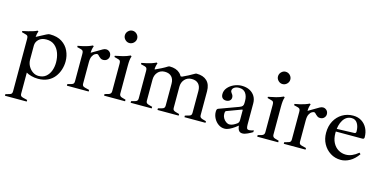

<svg xmlns="http://www.w3.org/2000/svg" viewBox="-85 -1148 3712 1865"><g transform="rotate(15 1771.5 -215.5)"><path d="M24 250V234L63 223Q78 219 83.5 211Q89 203 89 189V-339Q89 -359 83.5 -367Q78 -375 64 -378L24 -389V-401Q52 -407 76 -412.5Q100 -418 122.5 -425Q145 -432 168 -443L177 -436Q172 -426 168.5 -411Q165 -396 164 -380H166L257 -428Q264 -432 274 -435.5Q284 -439 294 -439Q367 -439 414 -408.5Q461 -378 484 -329Q507 -280 507 -224Q507 -182 494 -140.5Q481 -99 454.5 -65Q428 -31 387 -11.5Q346 8 291 8Q255 8 222.5 -1Q190 -10 171 -22V191Q171 204 177 211.5Q183 219 199 223L243 234V250ZM288 -20Q334 -20 363 -44.5Q392 -69 406 -107.5Q420 -146 420 -190Q420 -240 404.5 -283.5Q389 -327 356.5 -354.5Q324 -382 272 -382Q224 -382 196.5 -355.5Q169 -329 169 -293V-154Q169 -117 186 -86.5Q203 -56 230 -38Q257 -20 288 -20Z M580 0V-16L619 -27Q634 -31 639.5 -39Q645 -47 645 -61V-338Q645 -358 639.5 -366Q634 -374 620 -378L580 -388V-401Q608 -406 632 -411.5Q656 -417 678.5 -424.5Q701 -432 724 -443L733 -436Q727 -424 723.5 -406Q720 -388 720 -371V-361L727 -344V-59Q727 -46 733 -38.5Q739 -31 755 -27L799 -16V0ZM727 -275 709 -362 826 -431Q835 -436 843 -438Q851 -440 858 -440Q878 -440 894 -425Q910 -410 910 -385Q910 -365 895 -349Q880 -333 854 -333Q839 -333 828.5 -340Q818 -347 810 -355Q805 -361 798.5 -367Q792 -373 784 -373Q777 -373 763 -365Q749 -357 738 -335.5Q727 -314 727 -275Z M954 0V-16L993 -27Q1019 -35 1019 -61V-339Q1019 -359 1013.5 -367Q1008 -375 994 -378L954 -389V-401Q996 -409 1032 -418Q1068 -427 1104 -444L1113 -437Q1106 -418 1103.5 -395Q1101 -372 1101 -339V-59Q1101 -46 1108 -38Q1115 -30 1126 -27L1165 -16V0ZM1058 -557Q1034 -557 1015.5 -575.5Q997 -594 997 -618Q997 -644 1015.5 -662.5Q1034 -681 1058 -681Q1084 -681 1102.5 -662.5Q1121 -644 1121 -618Q1121 -594 1102.5 -575.5Q1084 -557 1058 -557Z M1762 0V-16L1801 -27Q1816 -31 1821.5 -39Q1827 -47 1827 -61V-281Q1827 -327 1803.5 -352Q1780 -377 1736 -377Q1692 -377 1665 -347Q1638 -317 1638 -273L1615 -374H1637Q1661 -385 1694.5 -402Q1728 -419 1752 -434Q1760 -439 1768 -439Q1835 -439 1872 -403.5Q1909 -368 1909 -300V-59Q1909 -45 1916 -38Q1923 -31 1935 -27L1974 -16V0ZM1221 0V-16L1260 -27Q1274 -31 1280 -39Q1286 -47 1286 -61V-338Q1286 -358 1280.5 -366Q1275 -374 1261 -378L1221 -388V-401Q1249 -406 1273 -411.5Q1297 -417 1319.5 -424.5Q1342 -432 1365 -443L1374 -436Q1368 -424 1364.5 -406Q1361 -388 1361 -371V-361L1368 -344V-59Q1368 -45 1374.5 -38Q1381 -31 1394 -27L1433 -16V0ZM1491 0V-16L1530 -27Q1545 -31 1551 -39Q1557 -47 1557 -61V-281Q1557 -327 1533 -352Q1509 -377 1465 -377Q1421 -377 1394.5 -347Q1368 -317 1368 -273L1344 -374H1366Q1391 -385 1424.5 -402Q1458 -419 1481 -434Q1490 -439 1497 -439Q1564 -439 1601 -403.5Q1638 -368 1638 -300V-59Q1638 -45 1645 -38Q1652 -31 1665 -27L1704 -16V0Z M2165 7Q2132 7 2104 -12.5Q2076 -32 2059 -63.5Q2042 -95 2042 -129Q2042 -146 2045.5 -153Q2049 -160 2056 -163L2252 -235Q2274 -243 2282 -253.5Q2290 -264 2290 -283V-306Q2290 -352 2268.5 -382.5Q2247 -413 2202 -413Q2173 -413 2154 -400Q2135 -387 2135 -366Q2135 -360 2138.5 -354Q2142 -348 2146 -342Q2153 -334 2157 -324.5Q2161 -315 2161 -304Q2161 -284 2146.5 -272Q2132 -260 2110 -260Q2087 -260 2073.5 -273.5Q2060 -287 2060 -313Q2060 -348 2083.5 -376.5Q2107 -405 2145 -422Q2183 -439 2222 -439Q2269 -439 2302.5 -421.5Q2336 -404 2354.5 -373.5Q2373 -343 2373 -302V-90Q2373 -70 2377 -55.5Q2381 -41 2401 -41Q2421 -41 2446 -51V-33Q2427 -21 2397.5 -7Q2368 7 2347 7Q2326 7 2314.5 -3.5Q2303 -14 2298.5 -32Q2294 -50 2293 -73V-85L2309 -69Q2288 -52 2263.5 -34.5Q2239 -17 2214 -5Q2189 7 2165 7ZM2201 -45Q2219 -45 2237.5 -53.5Q2256 -62 2275 -76Q2291 -88 2291 -111V-211Q2291 -214 2288.5 -216Q2286 -218 2283 -216L2138 -162Q2132 -160 2129.5 -153Q2127 -146 2127 -130Q2127 -109 2138 -89.5Q2149 -70 2166.5 -57.5Q2184 -45 2201 -45Z M2494 0V-16L2533 -27Q2559 -35 2559 -61V-339Q2559 -359 2553.5 -367Q2548 -375 2534 -378L2494 -389V-401Q2536 -409 2572 -418Q2608 -427 2644 -444L2653 -437Q2646 -418 2643.5 -395Q2641 -372 2641 -339V-59Q2641 -46 2648 -38Q2655 -30 2666 -27L2705 -16V0ZM2598 -557Q2574 -557 2555.5 -575.5Q2537 -594 2537 -618Q2537 -644 2555.5 -662.5Q2574 -681 2598 -681Q2624 -681 2642.5 -662.5Q2661 -644 2661 -618Q2661 -594 2642.5 -575.5Q2624 -557 2598 -557Z M2761 0V-16L2800 -27Q2815 -31 2820.5 -39Q2826 -47 2826 -61V-338Q2826 -358 2820.5 -366Q2815 -374 2801 -378L2761 -388V-401Q2789 -406 2813 -411.5Q2837 -417 2859.5 -424.5Q2882 -432 2905 -443L2914 -436Q2908 -424 2904.5 -406Q2901 -388 2901 -371V-361L2908 -344V-59Q2908 -46 2914 -38.5Q2920 -31 2936 -27L2980 -16V0ZM2908 -275 2890 -362 3007 -431Q3016 -436 3024 -438Q3032 -440 3039 -440Q3059 -440 3075 -425Q3091 -410 3091 -385Q3091 -365 3076 -349Q3061 -333 3035 -333Q3020 -333 3009.5 -340Q2999 -347 2991 -355Q2986 -361 2979.5 -367Q2973 -373 2965 -373Q2958 -373 2944 -365Q2930 -357 2919 -335.5Q2908 -314 2908 -275Z M3335 8Q3276 8 3229.5 -21.5Q3183 -51 3156.5 -100Q3130 -149 3130 -210Q3130 -278 3158 -329.5Q3186 -381 3234.5 -410Q3283 -439 3343 -439Q3392 -439 3428 -416Q3464 -393 3484 -353.5Q3504 -314 3504 -264Q3504 -257 3500 -251.5Q3496 -246 3486 -246H3187V-272L3395 -279Q3413 -279 3413 -298Q3413 -347 3393 -379.5Q3373 -412 3334 -412Q3281 -412 3249.5 -362Q3218 -312 3218 -232Q3218 -174 3238.5 -134.5Q3259 -95 3293.5 -74.5Q3328 -54 3369 -54Q3431 -54 3494 -107L3507 -95Q3469 -41 3424 -16.5Q3379 8 3335 8Z"/></g></svg>

Font: Ibarra Real Nova Medium
Style: Regular
Weight: 500
Designer: Jose Maria Ribagorda & Octavio Pardo
Foundry: Jose Maria Ribagorda
Version: Version 2.000